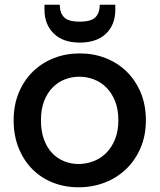

<svg xmlns="http://www.w3.org/2000/svg" viewBox="-20 -787 678 816"><path d="M600 -276Q600 -211 577.5 -158.5Q555 -106 516 -68.5Q477 -31 425 -11Q373 9 314 9Q255 9 204.5 -11Q154 -31 117 -68.5Q80 -106 59 -158.5Q38 -211 38 -276Q38 -341 60 -393.5Q82 -446 120 -483Q158 -520 209 -540Q260 -560 319 -560Q378 -560 429 -540Q480 -520 518 -483Q556 -446 578 -393.5Q600 -341 600 -276ZM154 -276Q154 -229 167 -194Q180 -159 202 -136Q224 -113 253 -101.5Q282 -90 314 -90Q346 -90 376.5 -101.5Q407 -113 430.5 -136Q454 -159 468.5 -194Q483 -229 483 -276Q483 -323 469 -357.5Q455 -392 432 -415Q409 -438 379 -449.5Q349 -461 317 -461Q285 -461 255.5 -449.5Q226 -438 203.5 -415Q181 -392 167.5 -357.5Q154 -323 154 -276ZM470 -745Q470 -682 430.5 -644Q391 -606 319 -606Q248 -606 208.5 -644.5Q169 -683 169 -746V-767H234Q234 -733 252 -714Q270 -695 319 -695Q368 -695 386 -714Q404 -733 404 -767H470Z"/></svg>

Font: SVN-Poppins Medium
Style: Regular
Weight: 500
Designer: Ninad Kale (Devanagari), Jonny Pinhorn (Latin)
Foundry: Indian Type Foundry
Version: Version 3.002 2017; ttfautohint (v1.8.3)